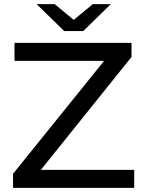

<svg xmlns="http://www.w3.org/2000/svg" viewBox="-20 -907 697 927"><path d="M43 0V-68L514 -652L525 -613H50V-700H615V-632L146 -48L134 -87H628V0ZM290 -757 157 -887H244L376 -778H296L428 -887H515L382 -757Z"/></svg>

Font: MOST Montserrat Medium
Style: Regular
Weight: 500
Designer: Julieta Ulanovsky
Foundry: Julieta Ulanovsky
Version: Version 8.000;March 11, 2024;FontCreator 15.0.0.2926 64-bit